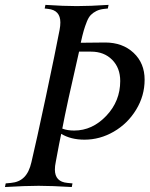

<svg xmlns="http://www.w3.org/2000/svg" viewBox="-20 -752 602 772"><path d="M288.6 -727.5Q341.3 -727.5 416.5 -732.4L413.6 -717.8L399.4 -716.3Q380.9 -714.4 367.7 -707.8Q354.5 -701.2 345.5 -692.1Q336.4 -683.1 329.1 -664.8Q321.8 -646.5 316.7 -628.9Q311.5 -611.3 304.7 -580.1Q366.2 -581.1 402.8 -581.1Q472.7 -581.1 517.1 -539.6Q561.5 -498 561.5 -431.6Q561.5 -366.7 527.3 -310.8Q493.2 -254.9 437.5 -222.7Q381.8 -190.4 319.8 -190.4Q264.6 -190.4 226.1 -213.9Q221.7 -193.4 217.8 -173.1Q213.9 -152.8 210 -131.8Q206.1 -110.8 204.1 -100.1Q200.7 -84.5 200.7 -70.3Q200.7 -21 251 -16.6L271.5 -14.6L268.6 0Q187.5 -4.9 135.3 -4.9Q82.5 -4.9 0 0L2.9 -14.6L24.4 -16.6Q57.1 -19.5 77.1 -39.6Q97.2 -59.6 106.4 -100.1Q125.5 -180.2 164.6 -364Q203.6 -547.9 219.7 -632.3Q222.7 -648.4 222.7 -661.6Q222.7 -711.4 172.9 -716.3L159.7 -717.8L162.6 -732.4Q236.3 -727.5 288.6 -727.5ZM297.9 -544.4Q247.1 -324.2 230.5 -234.9Q250.5 -227.1 278.3 -227.1Q351.1 -227.1 407.2 -286.1Q463.4 -345.2 463.4 -426.3Q463.4 -479 430.9 -511.7Q398.4 -544.4 346.2 -544.4Z"/></svg>

Font: Flanker
Style: Italic
Weight: 400
Italic angle: -12°
Designer: Flanker
Version: Version 2.027